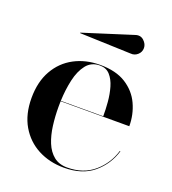

<svg xmlns="http://www.w3.org/2000/svg" viewBox="-123 -742 755 845"><g transform="rotate(20 254.5 -319.5)"><path d="M376 -562.6 137 -571 135.6 -573 366 -646Q390 -654.5 406.5 -639.1Q423 -623.8 423 -605Q423 -586.2 408.9 -573.6Q394.8 -560.9 376 -562.6ZM481 -143Q461.5 -77.8 409.5 -33.9Q357.5 10 271.2 10Q203.8 10 149.8 -18.3Q95.9 -46.6 64.4 -100.3Q33 -154 33 -230Q33 -306 63.6 -359.7Q94.1 -413.4 147.2 -441.7Q200.2 -470 267.8 -470Q342.2 -470 389.1 -440.2Q436 -410.4 458 -362.4Q480 -314.5 480 -260H158.4Q158 -247.2 158 -234Q158 -189 163.5 -146.4Q169 -103.9 182.9 -69.8Q196.8 -35.8 221.6 -15.7Q246.4 4.4 285 4.4Q360.2 4.4 409.8 -38.1Q459.2 -80.5 478 -143ZM267.8 -467Q227.8 -467 204.6 -437.6Q181.4 -408.1 170.9 -361.2Q160.4 -314.4 158.5 -262H357.2Q357.5 -292.8 354.5 -328.2Q351.5 -363.6 342.4 -395.2Q333.2 -426.9 315.3 -446.9Q297.4 -467 267.8 -467Z"/></g></svg>

Font: Bodoni* 72 Medium
Style: Regular
Weight: 500
Version: Version 1.002; ttfautohint (v0.97) -l 8 -r 50 -G 200 -x 14 -